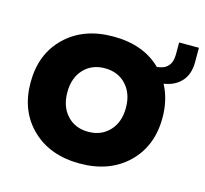

<svg xmlns="http://www.w3.org/2000/svg" viewBox="-87 -651 810 759"><g transform="rotate(15 318.5 -272.0)"><path d="M299.8 -509.8Q422.9 -509.8 496.1 -438Q556.2 -443.4 556.2 -504.9V-554.2H637.2V-495.1Q637.2 -445.8 610.8 -416.7Q584.5 -387.7 539.1 -380.9Q569.8 -322.3 569.8 -250Q569.8 -133.3 495.6 -61.8Q421.4 9.8 299.8 9.8Q178.2 9.8 104 -61.8Q29.8 -133.3 29.8 -250Q29.8 -366.7 104 -438.2Q178.2 -509.8 299.8 -509.8ZM213.1 -155.8Q246.1 -120.1 299.8 -120.1Q353.5 -120.1 386.7 -155.8Q419.9 -191.4 419.9 -250Q419.9 -308.6 386.7 -344.2Q353.5 -379.9 299.8 -379.9Q246.1 -379.9 213.1 -344.2Q180.2 -308.6 180.2 -250Q180.2 -191.4 213.1 -155.8Z"/></g></svg>

Font: Gully
Style: Bold
Weight: 700
Designer: jaikishan Patel
Foundry: MagicType
Version: Version 1.000;Glyphs 3.2 (3242)